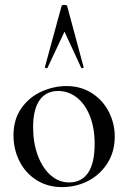

<svg xmlns="http://www.w3.org/2000/svg" viewBox="-20 -750 522 783"><path d="M35 -198Q35 -263 67 -308.5Q99 -354 149 -376.5Q199 -399 251 -399Q310 -399 355 -370Q400 -341 424 -293.5Q448 -246 448 -193Q448 -132 418.5 -85Q389 -38 340 -12.5Q291 13 233 13Q174 13 129 -15.5Q84 -44 59.5 -92.5Q35 -141 35 -198ZM366 -163Q366 -228 346.5 -277Q327 -326 293 -352.5Q259 -379 217 -379Q168 -379 141.5 -341.5Q115 -304 115 -231Q115 -168 134 -116.5Q153 -65 186.5 -35.5Q220 -6 262 -6Q312 -6 339 -45Q366 -84 366 -163ZM321 -475Q321 -473 316.5 -472Q312 -471 311 -474L243 -621L174 -474Q174 -472 170 -472Q167 -472 164.5 -473.5Q162 -475 163 -476L231 -725Q232 -730 242 -730Q253 -730 254 -725L321 -476Z"/></svg>

Font: Cormorant Garamond Medium
Style: Regular
Weight: 500
Designer: Christian Thalmann (Catharsis Fonts)
Foundry: Catharsis Fonts
Version: Version 4.000